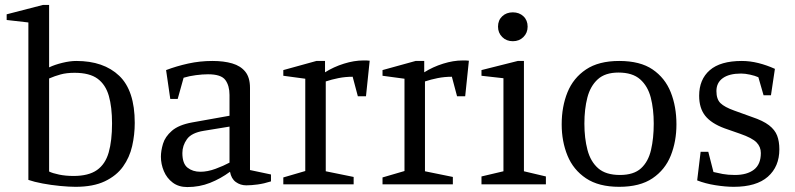

<svg xmlns="http://www.w3.org/2000/svg" viewBox="-20 -747 3222 778"><path d="M286 10Q260 10 223.5 6.5Q187 3 152.5 -3.5Q118 -10 95 -18V-656L7 -666V-689L154 -727H179V-474Q202 -485 233 -492.5Q264 -500 289 -500Q400 -500 463 -440Q526 -380 526 -249Q526 -201 515.5 -155Q505 -109 478.5 -72Q452 -35 405 -12.5Q358 10 286 10ZM278 -34Q339 -34 373 -58Q407 -82 420.5 -129.5Q434 -177 434 -247Q434 -313 421 -358.5Q408 -404 375.5 -428Q343 -452 282 -452Q250 -452 226 -445.5Q202 -439 179 -429V-52Q193 -45 219.5 -39.5Q246 -34 278 -34Z M739 11Q704 11 680 -7Q656 -25 644 -53.5Q632 -82 632 -112Q632 -136 640.5 -164.5Q649 -193 676.5 -217Q704 -241 759 -251L910 -278V-362Q910 -400 893 -423Q876 -446 823 -446Q801 -446 774 -442.5Q747 -439 724 -432L700 -346H670L653 -463Q695 -479 742.5 -489.5Q790 -500 841 -500Q887 -500 921 -490Q955 -480 974 -456.5Q993 -433 993 -391V-58L1078 -40V-12Q1050 -3 1024 0.5Q998 4 978 4Q954 4 935.5 -9.5Q917 -23 912 -51Q874 -23 831 -6Q788 11 739 11ZM792 -51Q821 -51 853.5 -63Q886 -75 910 -88V-234L806 -217Q756 -209 737.5 -183Q719 -157 719 -127Q719 -84 740 -67.5Q761 -51 792 -51Z M1128 0V-28L1217 -54V-428L1128 -440V-463L1262 -500H1297V-454Q1332 -476 1373.5 -489Q1415 -502 1452 -502Q1460 -502 1465.5 -502Q1471 -502 1478 -501L1463 -357H1430L1409 -436Q1379 -436 1351.5 -430.5Q1324 -425 1300 -417V-53L1413 -30V0Z M1530 0V-28L1619 -54V-428L1530 -440V-463L1664 -500H1699V-454Q1734 -476 1775.5 -489Q1817 -502 1854 -502Q1862 -502 1867.5 -502Q1873 -502 1880 -501L1865 -357H1832L1811 -436Q1781 -436 1753.5 -430.5Q1726 -425 1702 -417V-53L1815 -30V0Z M1931 0V-32L2020 -53V-430L1931 -440V-463L2078 -500H2103V-53L2192 -32V0ZM2058 -580Q2032 -580 2015 -597Q1998 -614 1998 -639Q1998 -665 2015 -681Q2032 -697 2058 -697Q2084 -697 2101 -681Q2118 -665 2118 -639Q2118 -614 2101 -597Q2084 -580 2058 -580Z M2489 10Q2406 10 2354.5 -24.5Q2303 -59 2279.5 -116.5Q2256 -174 2256 -243Q2256 -315 2279.5 -373Q2303 -431 2354.5 -465.5Q2406 -500 2489 -500Q2574 -500 2624.5 -465.5Q2675 -431 2698 -373Q2721 -315 2721 -243Q2721 -174 2698 -116.5Q2675 -59 2624 -24.5Q2573 10 2489 10ZM2492 -38Q2548 -38 2577.5 -65Q2607 -92 2618 -139.5Q2629 -187 2629 -246Q2629 -305 2617 -351.5Q2605 -398 2574 -425.5Q2543 -453 2486 -453Q2432 -453 2402 -425.5Q2372 -398 2360 -351.5Q2348 -305 2348 -246Q2348 -187 2360.5 -139.5Q2373 -92 2404 -65Q2435 -38 2492 -38Z M2953 10Q2920 10 2879 3.5Q2838 -3 2805 -16L2819 -132H2850L2871 -50Q2887 -46 2908.5 -42Q2930 -38 2958 -38Q3007 -38 3035 -59.5Q3063 -81 3063 -127Q3063 -152 3045.5 -170Q3028 -188 2979 -205L2916 -227Q2862 -247 2837.5 -278Q2813 -309 2813 -359Q2813 -425 2856 -462.5Q2899 -500 2986 -500Q3019 -500 3053 -491.5Q3087 -483 3120 -468L3104 -361H3074L3053 -434Q3040 -440 3019.5 -444.5Q2999 -449 2983 -449Q2935 -449 2909 -430.5Q2883 -412 2883 -378Q2883 -345 2899.5 -329Q2916 -313 2955 -299L3027 -273Q3072 -258 3096 -239.5Q3120 -221 3129 -197.5Q3138 -174 3138 -142Q3138 -72 3091.5 -31Q3045 10 2953 10Z"/></svg>

Font: Manuale
Style: Regular
Weight: 400
Designer: Eduardo Tunni / Pablo Cosgaya
Foundry: Eduardo Tunni / Pablo Cosgaya
Version: Version 1.002